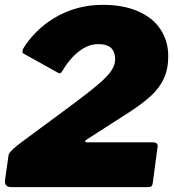

<svg xmlns="http://www.w3.org/2000/svg" viewBox="-25 -772 718 792"><path d="M262 -332Q339 -389 379.5 -423.5Q420 -458 435 -481.5Q450 -505 450 -527Q450 -547 443 -561Q436 -575 421 -582.5Q406 -590 380 -590Q339 -590 300.5 -560Q262 -530 230 -476Q225 -466 214 -472L72 -551Q67 -554 67.5 -561.5Q68 -569 79 -585Q135 -665 218 -708.5Q301 -752 398 -752Q484 -752 544.5 -725.5Q605 -699 637 -651Q669 -603 669 -540Q669 -488 651 -448.5Q633 -409 597.5 -376.5Q562 -344 511 -311L335 -198Q327 -193 326.5 -189Q326 -185 333 -185H604Q628 -185 625 -166L605 -16Q604 -7 599.5 -3.5Q595 0 582 0H23Q-9 0 -4 -31L10 -130Q11 -136 14.5 -141.5Q18 -147 31 -159Q44 -171 74 -193Z"/></svg>

Font: Libre Franklin Thin Black
Style: Italic
Weight: 900
Italic angle: -8°
Version: Version 2.000